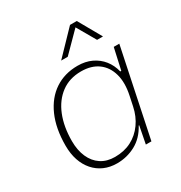

<svg xmlns="http://www.w3.org/2000/svg" viewBox="-172 -851 931 986"><g transform="rotate(-30 293.0 -358.5)"><path d="M239 10Q197 10 163 -5Q129 -20 104.5 -48Q80 -76 67 -114.5Q54 -153 54 -201Q54 -303 86.5 -376Q119 -449 177 -487.5Q235 -526 312 -526Q358 -526 394 -509Q430 -492 454 -462Q478 -432 488 -391H494L522 -517H555L447 0H414L434 -103H431Q400 -45 349 -17.5Q298 10 239 10ZM246 -24Q301 -24 343.5 -46Q386 -68 415 -108.5Q444 -149 455 -202L467 -259Q482 -329 467.5 -381.5Q453 -434 413.5 -463Q374 -492 313 -492Q244 -492 195 -455.5Q146 -419 120 -354.5Q94 -290 94 -205Q94 -151 112 -110Q130 -69 164 -46.5Q198 -24 246 -24ZM253 -591 384 -727H424L501 -591H466L402 -702L292 -591Z"/></g></svg>

Font: Mona Sans ExtraLight
Style: Italic
Weight: 200
Italic angle: -11.6951°
Designer: Deni Anggara
Foundry: GitHub
Version: Version 2.000